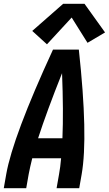

<svg xmlns="http://www.w3.org/2000/svg" viewBox="-34 -998 577 1018"><path d="M-14 0 -1 -74Q34 -273 247 -735H384Q434 -273 399 -74L386 0H266L279 -74Q286 -111 290 -159H137Q125 -111 118 -74L105 0ZM168 -265H297Q303 -408 295 -610Q214 -407 168 -265ZM215 -763 137 -834 301 -978H414L523 -826L430 -771L346 -905Z"/></svg>

Font: Iosevka SS08
Style: Bold Italic
Weight: 700
Italic angle: -10°
Monospace: yes
Designer: Belleve Invis
Foundry: Belleve Invis
Version: 2.1.0; ttfautohint (v1.8.2)